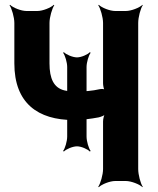

<svg xmlns="http://www.w3.org/2000/svg" viewBox="-20 -757 660 803"><path d="M342 -186V-477C342 -496 351 -526 359 -536L356 -539C347 -529 320 -517 302 -517C284 -517 256 -529 247 -539L244 -536C252 -526 261 -496 261 -477V-186C261 -166 252 -136 244 -126L247 -123C256 -133 284 -145 302 -145C320 -145 347 -133 356 -123L359 -126C351 -136 342 -166 342 -186ZM296 -374C278 -374 262 -376 249 -379C205 -390 187 -428 187 -492V-661C187 -685 198 -722 207 -735L205 -737C193 -725 159 -711 136 -711H91C68 -711 34 -725 22 -737L20 -735C29 -722 40 -685 40 -661V-492C40 -325 139 -255 288 -255C324 -255 359 -260 392 -266C402 -268 419 -275 424 -281L421 -284C415 -277 411 -260 411 -249V-50C411 -26 400 11 391 24L393 26C405 14 439 0 462 0H506C529 0 564 14 576 26L577 24C568 11 558 -26 558 -50V-661C558 -685 568 -722 577 -735L576 -737C564 -725 529 -711 506 -711H462C439 -711 405 -725 393 -737L391 -735C400 -722 411 -685 411 -661V-409C411 -400 414 -382 419 -377L422 -380C418 -385 405 -386 397 -384C367 -377 331 -374 296 -374Z"/></svg>

Font: Asimov
Style: EdgeExtreme
Weight: 500
Designer: Google
Version: Version 2.000980: 2014